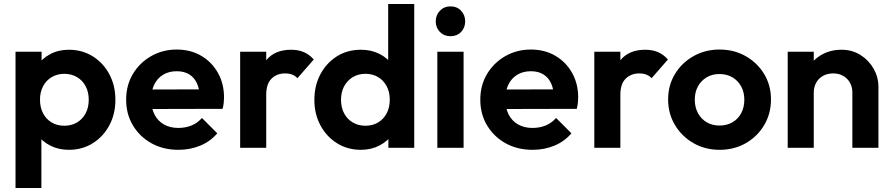

<svg xmlns="http://www.w3.org/2000/svg" viewBox="-20 -743 4483 965"><path d="M326 10Q274 10 232 -11.5Q190 -33 165 -70Q140 -107 138 -155V-326Q140 -374 165.5 -411.5Q191 -449 232.5 -471Q274 -493 326 -493Q393 -493 446 -460Q499 -427 529.5 -370Q560 -313 560 -241Q560 -170 529.5 -113Q499 -56 446 -23Q393 10 326 10ZM58 202V-483H189V-356L167 -239L188 -122V202ZM303 -111Q339 -111 367 -127.5Q395 -144 410.5 -173.5Q426 -203 426 -242Q426 -280 410.5 -309.5Q395 -339 367 -355.5Q339 -372 303 -372Q268 -372 240 -355.5Q212 -339 196.5 -309.5Q181 -280 181 -242Q181 -203 196.5 -173.5Q212 -144 239.5 -127.5Q267 -111 303 -111Z M877 10Q801 10 742 -22.5Q683 -55 648.5 -112Q614 -169 614 -242Q614 -314 647.5 -370.5Q681 -427 739 -460.5Q797 -494 868 -494Q938 -494 991.5 -462.5Q1045 -431 1075.5 -376.5Q1106 -322 1106 -253Q1106 -240 1104.5 -226.5Q1103 -213 1099 -196L693 -195V-293L1038 -294L985 -253Q983 -296 969.5 -325Q956 -354 930.5 -369.5Q905 -385 868 -385Q829 -385 800 -367.5Q771 -350 755.5 -318.5Q740 -287 740 -244Q740 -200 756.5 -167.5Q773 -135 804 -117.5Q835 -100 876 -100Q913 -100 943 -112.5Q973 -125 995 -150L1072 -73Q1037 -32 986.5 -11Q936 10 877 10Z M1187 0V-483H1318V0ZM1318 -267 1267 -301Q1276 -390 1319 -441.5Q1362 -493 1443 -493Q1478 -493 1506 -481.5Q1534 -470 1557 -444L1475 -350Q1464 -362 1448.5 -368Q1433 -374 1413 -374Q1371 -374 1344.5 -347.5Q1318 -321 1318 -267Z M1794 10Q1727 10 1674 -23Q1621 -56 1590.5 -113Q1560 -170 1560 -241Q1560 -313 1590.5 -370Q1621 -427 1673.5 -460Q1726 -493 1794 -493Q1846 -493 1887.5 -472Q1929 -451 1954.5 -413.5Q1980 -376 1982 -329V-157Q1980 -110 1955 -72Q1930 -34 1888 -12Q1846 10 1794 10ZM1816 -111Q1853 -111 1880.5 -127.5Q1908 -144 1923.5 -173.5Q1939 -203 1939 -242Q1939 -280 1923.5 -309.5Q1908 -339 1880.5 -355.5Q1853 -372 1817 -372Q1780 -372 1752.5 -355Q1725 -338 1709.5 -309Q1694 -280 1694 -242Q1694 -203 1709.5 -173.5Q1725 -144 1753 -127.5Q1781 -111 1816 -111ZM2062 0H1932V-130L1953 -248L1931 -364V-723H2062Z M2178 0V-483H2310V0ZM2244 -561Q2212 -561 2191 -582.5Q2170 -604 2170 -636Q2170 -667 2191 -689Q2212 -711 2244 -711Q2277 -711 2297.5 -689Q2318 -667 2318 -636Q2318 -604 2297.5 -582.5Q2277 -561 2244 -561Z M2657 10Q2581 10 2522 -22.5Q2463 -55 2428.5 -112Q2394 -169 2394 -242Q2394 -314 2427.5 -370.5Q2461 -427 2519 -460.5Q2577 -494 2648 -494Q2718 -494 2771.5 -462.5Q2825 -431 2855.5 -376.5Q2886 -322 2886 -253Q2886 -240 2884.5 -226.5Q2883 -213 2879 -196L2473 -195V-293L2818 -294L2765 -253Q2763 -296 2749.5 -325Q2736 -354 2710.5 -369.5Q2685 -385 2648 -385Q2609 -385 2580 -367.5Q2551 -350 2535.5 -318.5Q2520 -287 2520 -244Q2520 -200 2536.5 -167.5Q2553 -135 2584 -117.5Q2615 -100 2656 -100Q2693 -100 2723 -112.5Q2753 -125 2775 -150L2852 -73Q2817 -32 2766.5 -11Q2716 10 2657 10Z M2967 0V-483H3098V0ZM3098 -267 3047 -301Q3056 -390 3099 -441.5Q3142 -493 3223 -493Q3258 -493 3286 -481.5Q3314 -470 3337 -444L3255 -350Q3244 -362 3228.5 -368Q3213 -374 3193 -374Q3151 -374 3124.5 -347.5Q3098 -321 3098 -267Z M3597 10Q3524 10 3465.5 -23.5Q3407 -57 3372.5 -114.5Q3338 -172 3338 -243Q3338 -314 3372 -370.5Q3406 -427 3465 -460.5Q3524 -494 3596 -494Q3670 -494 3728.5 -460.5Q3787 -427 3821 -370.5Q3855 -314 3855 -243Q3855 -172 3821 -114.5Q3787 -57 3728.5 -23.5Q3670 10 3597 10ZM3596 -112Q3633 -112 3661.5 -128.5Q3690 -145 3705.5 -174.5Q3721 -204 3721 -242Q3721 -280 3705 -309Q3689 -338 3661 -354.5Q3633 -371 3596 -371Q3560 -371 3532 -354.5Q3504 -338 3488 -309Q3472 -280 3472 -242Q3472 -204 3488 -174.5Q3504 -145 3532 -128.5Q3560 -112 3596 -112Z M4264 0V-277Q4264 -320 4237 -347Q4210 -374 4167 -374Q4139 -374 4117 -362Q4095 -350 4082.5 -328Q4070 -306 4070 -277L4019 -303Q4019 -360 4043.5 -402.5Q4068 -445 4111.5 -469Q4155 -493 4210 -493Q4263 -493 4305 -466.5Q4347 -440 4371 -397.5Q4395 -355 4395 -306V0ZM3939 0V-483H4070V0Z"/></svg>

Font: Outfit Thin SemiBold
Style: Regular
Weight: 600
Version: Version 1.100;gftools[0.9.27]